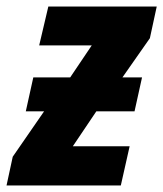

<svg xmlns="http://www.w3.org/2000/svg" viewBox="-50 -568 500 588"><path d="M-30 0H320L347 -120H173L245 -227H362L385 -331H325L409 -451L430 -548H98L70 -429H231L165 -331H52L29 -227H85L-11 -88Z"/></svg>

Font: Noto Sans Display SemiCondensed Extra
Style: Italic
Weight: 800
Width: 4
Italic angle: -12°
Designer: Monotype Design Team
Foundry: Monotype Imaging Inc.
Version: Version 1.900